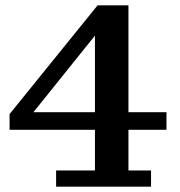

<svg xmlns="http://www.w3.org/2000/svg" viewBox="-20 -702 677 722"><path d="M191 0V-61H337V-647L347 -682H463V-61H548V0ZM16 -214V-273L45 -280H606V-214ZM16 -273 347 -682 345 -578 100 -273Z"/></svg>

Font: Montagu Slab Medium
Style: Regular
Weight: 500
Version: Version 1.000